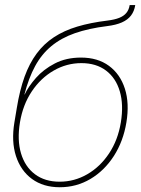

<svg xmlns="http://www.w3.org/2000/svg" viewBox="-20 -748 570 775"><path d="M221.2 7.8Q154.8 7.8 109.1 -25.6Q63.5 -59.1 44.4 -118.2Q25.4 -177.2 38.1 -253.9L47.9 -312.5Q59.6 -384.3 79.1 -438.2Q98.6 -492.2 127.9 -531.7Q157.2 -571.3 197.8 -597.9Q238.3 -624.5 291.7 -640.6Q345.2 -656.7 414.1 -665Q442.4 -668.5 460.9 -675.8Q479.5 -683.1 490 -695.8Q500.5 -708.5 503.4 -727.5H525.9Q522 -702.6 508.8 -685.3Q495.6 -668 471.9 -657.5Q448.2 -647 412.1 -642.6Q337.4 -633.3 282.2 -614Q227.1 -594.7 187.5 -562Q147.9 -529.3 121.8 -481.2Q95.7 -433.1 78.6 -366.7H79.6Q94.7 -398.9 125.2 -433.6Q155.8 -468.3 201.4 -491.9Q247.1 -515.6 307.1 -515.6Q374.5 -515.6 419.9 -482.2Q465.3 -448.7 484.1 -389.9Q502.9 -331.1 490.2 -253.9Q477.5 -177.2 439.5 -118.2Q401.4 -59.1 345 -25.6Q288.6 7.8 221.2 7.8ZM220.7 -14.6Q280.3 -14.6 332.3 -44.7Q384.3 -74.7 420.2 -128.7Q456.1 -182.6 467.8 -253.9Q479.5 -325.2 463.6 -379.2Q447.8 -433.1 408 -463.1Q368.2 -493.2 308.6 -493.2Q249 -493.2 196.8 -463.1Q144.5 -433.1 108.4 -379.2Q72.3 -325.2 60.5 -253.9Q48.8 -182.6 64.9 -128.7Q81.1 -74.7 121.1 -44.7Q161.1 -14.6 220.7 -14.6Z"/></svg>

Font: Inter 28pt Thin
Style: Italic
Weight: 250
Italic angle: -9.3988°
Designer: Rasmus Andersson
Foundry: rsms
Version: Version 4.001;git-66647c0bb